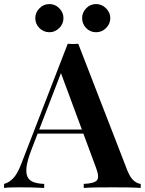

<svg xmlns="http://www.w3.org/2000/svg" viewBox="-33 -927 714 947"><path d="M353 -711 596 -84Q611 -48 628.5 -34.5Q646 -21 661 -20V0Q635 -2 598.5 -2.5Q562 -3 524 -3Q480 -3 442 -2.5Q404 -2 380 0V-20Q431 -22 445 -37.5Q459 -53 439 -104L263 -579L281 -601L121 -186Q102 -136 98 -104Q94 -72 103 -54Q112 -36 133 -28.5Q154 -21 185 -20V0Q153 -2 123 -2.5Q93 -3 63 -3Q41 -3 21.5 -2.5Q2 -2 -13 0V-20Q9 -25 30.5 -46Q52 -67 72 -119L301 -711Q313 -710 327 -710Q341 -710 353 -711ZM440 -288V-268H142L152 -288ZM441 -907Q469 -907 490 -886Q511 -865 511 -838Q511 -809 490 -788.5Q469 -768 441 -768Q412 -768 392 -788.5Q372 -809 372 -838Q372 -865 392 -886Q412 -907 441 -907ZM211 -907Q239 -907 259.5 -886Q280 -865 280 -838Q280 -809 259 -788.5Q238 -768 211 -768Q182 -768 161.5 -788.5Q141 -809 141 -838Q141 -865 161.5 -886Q182 -907 211 -907Z"/></svg>

Font: Playfair Display SemiBold
Style: Regular
Weight: 600
Designer: Claus Eggers Sørensen
Foundry: Claus Eggers Sørensen
Version: Version 1.203